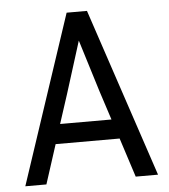

<svg xmlns="http://www.w3.org/2000/svg" viewBox="-50 -726 677 771"><g transform="rotate(-5 288.5 -340.0)"><path d="M466 0 415 -158H157L106 0H21L247 -680H329L556 0ZM220 -354 182 -237H389L351 -354L286 -564Z"/></g></svg>

Font: Inria Sans
Style: Regular
Weight: 400
Designer: Black Foundry Team
Foundry: Black Foundry
Version: Version 1.2; ttfautohint (v1.8.3)